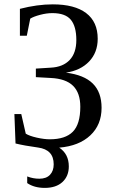

<svg xmlns="http://www.w3.org/2000/svg" viewBox="-20 -683 541 899"><path d="M189.5 196.8Q140.6 196.8 107.4 174.3V143.1Q134.8 153.8 164.1 153.8Q196.8 153.8 214.1 135.5Q231.4 117.2 231.4 86.4Q231.4 17.6 158.2 7.8Q94.2 -1 52.7 -11.2L47.4 -148.9H79.6L100.6 -57.1Q117.7 -46.4 152.1 -38.6Q186.5 -30.8 213.4 -30.8Q286.1 -30.8 321 -66.2Q356 -101.6 356 -183.1Q356 -247.6 322.3 -281Q288.6 -314.5 217.8 -317.9L147.9 -321.8V-361.8L217.8 -366.2Q274.9 -369.1 306.2 -402.1Q337.4 -435.1 337.4 -495.6Q337.4 -559.1 311.8 -590.3Q286.1 -621.6 225.1 -621.6Q198.2 -621.6 167.7 -613.5Q137.2 -605.5 121.6 -595.7L105.5 -515.6H73.2V-641.6Q154.8 -662.6 227.1 -662.6Q329.6 -662.6 383.5 -621.6Q437.5 -580.6 437.5 -501.5Q437.5 -437.5 397.5 -395.3Q357.4 -353 288.6 -342.8Q373.5 -332.5 414.6 -291.7Q455.6 -251 455.6 -178.2Q455.6 -98.6 402.8 -49.1Q350.1 0.5 257.3 8.3Q302.2 38.1 302.2 96.2Q302.2 141.6 272.5 169.2Q242.7 196.8 189.5 196.8Z"/></svg>

Font: Liberation Serif
Style: Regular
Weight: 400
Designer: Steve Matteson
Foundry: Ascender Corporation
Version: Version 2.1.5